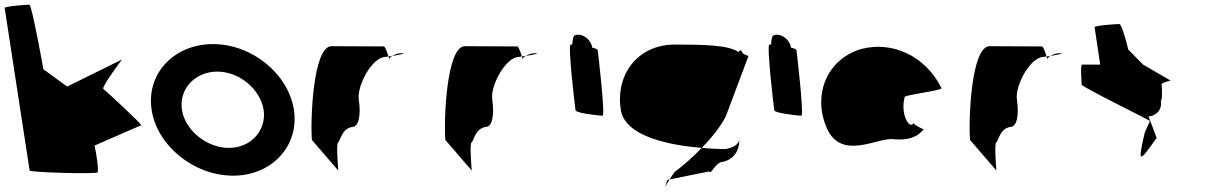

<svg xmlns="http://www.w3.org/2000/svg" viewBox="-99 -745 5175 823"><path d="M28 -14C29 -6 312 2 319 -6C325 -13 314 -91 306 -121L506 -208C510 -213 353 -357 344 -364C335 -372 424 -490 424 -490L189 -374L87 -448C86 -456 37 -725 27 -725C16 -725 -80 -718 -79 -711Z M551 -274C574 -121 732 8 900 8C1068 8 1184 -121 1161 -274C1137 -428 982 -556 814 -556C646 -556 527 -428 551 -274ZM681 -274C667 -362 736 -438 832 -438C928 -438 1017 -362 1031 -274C1044 -188 978 -111 882 -111C786 -111 694 -188 681 -274Z M1238 -145 1351 -14C1352 -6 1340 -135 1351 -135C1360 -142 1366 -194 1411 -201C1441 -201 1448 -258 1439 -318C1430 -378 1497 -501 1553 -501C1553 -501 1558 -502 1566 -503C1561 -520 1552 -546 1546 -546C1546 -546 1404 -547 1322 -547C1242 -547 1231 -225 1238 -145ZM1566 -503C1568 -498 1569 -494 1569 -491C1569 -494 1574 -500 1582 -505C1576 -504 1571 -504 1566 -503ZM1582 -505C1611 -510 1649 -517 1622 -517C1606 -517 1592 -511 1582 -505Z M1810 -145 1923 -14C1924 -6 1912 -135 1923 -135C1932 -142 1938 -194 1983 -201C2013 -201 2020 -258 2011 -318C2002 -378 2069 -501 2125 -501C2125 -501 2130 -502 2138 -503C2133 -520 2124 -546 2118 -546C2118 -546 1976 -547 1894 -547C1814 -547 1803 -225 1810 -145ZM2138 -503C2140 -498 2141 -494 2141 -491C2141 -494 2146 -500 2154 -505C2148 -504 2143 -504 2138 -503ZM2154 -505C2183 -510 2221 -517 2194 -517C2178 -517 2164 -511 2154 -505Z M2368 -272C2370 -260 2471 -249 2484 -249C2496 -249 2465 -518 2463 -530C2462 -534 2452 -538 2439 -541C2439 -548 2436 -556 2431 -564C2417 -588 2388 -602 2366 -594C2360 -594 2355 -578 2354 -554H2347C2334 -554 2366 -284 2368 -272Z M2562 -274C2580 -158 2777 -122 2909 -111C2951 -154 2989 -201 3012 -246L3109 -504C3116 -504 3083 -512 3081 -522C3079 -533 3073 -530 3066 -522C3025 -552 2917 -554 2793 -554C2637 -554 2538 -428 2562 -274ZM2762 26C2746 76 2747 62 2771 24ZM2771 24 2940 -10C2952 6 2965 -52 3004 -52C3032 -60 3070 -84 3070 -146C3065 -124 3045 -113 3011 -106C2992 -106 2954 -107 2909 -111C2871 -72 2831 -36 2793 -8C2784 4 2777 15 2771 24Z M3220 -272C3222 -260 3323 -249 3336 -249C3348 -249 3317 -518 3315 -530C3314 -534 3304 -538 3291 -541C3291 -548 3288 -556 3283 -564C3269 -588 3240 -602 3218 -594C3212 -594 3207 -578 3206 -554H3199C3186 -554 3218 -284 3220 -272Z M3445 -196C3508 -52 3668 -160 3734 -148C3785 -144 3830 -152 3860 -191C3852 -193 3816 -212 3817 -217C3799 -188 3759 -257 3779 -330C3789 -340 3948 -358 3936 -368C3868 -506 3725 -570 3593 -535C3448 -493 3382 -341 3445 -196ZM3817 -218V-217ZM3861 -192 3860 -191C3862 -191 3862 -191 3861 -190Z M4059 -145 4172 -14C4173 -6 4161 -135 4172 -135C4181 -142 4187 -194 4232 -201C4262 -201 4269 -258 4260 -318C4251 -378 4318 -501 4374 -501C4374 -501 4379 -502 4387 -503C4382 -520 4373 -546 4367 -546C4367 -546 4225 -547 4143 -547C4063 -547 4052 -225 4059 -145ZM4387 -503C4389 -498 4390 -494 4390 -491C4390 -494 4395 -500 4403 -505C4397 -504 4392 -504 4387 -503ZM4403 -505C4432 -510 4470 -517 4443 -517C4427 -517 4413 -511 4403 -505Z M4538 -382C4540 -371 4838 -226 4830 -226L4808 -177C4774 -34 4788 -54 4859 -154L4824 -246C4840 -246 4885 -261 4877 -314C4884 -314 4882 -371 4880 -382C4878 -392 4925 -400 4918 -400L4801 -468L4737 -533C4736 -540 4710 -642 4699 -642C4688 -642 4592 -636 4593 -628L4617 -468H4539C4532 -468 4536 -392 4538 -382Z"/></svg>

Font: Ampere
Style: SCRevIta
Weight: 400
Version: Version 1